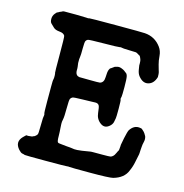

<svg xmlns="http://www.w3.org/2000/svg" viewBox="-92 -655 731 763"><g transform="rotate(15 273.5 -273.5)"><path d="M317 -399 331 -409Q332 -409 340 -411.5Q348 -414 357.5 -410.5Q367 -407 371.5 -403.5Q376 -400 377 -399Q384 -396 386.5 -385.5Q389 -375 389 -341Q389 -307 388 -302Q385 -291 387 -289.5Q389 -288 389 -252Q389 -216 388 -213Q387 -210 385.5 -199.5Q384 -189 376 -181Q356 -161 336 -176Q317 -190 314.5 -214.5Q312 -239 309 -244Q305 -252 293.5 -252Q282 -252 279.5 -251.5Q277 -251 241 -250.5Q205 -250 200 -247.5Q195 -245 192 -240Q189 -235 189 -200Q189 -165 186.5 -154Q184 -143 184.5 -135Q185 -127 185.5 -117Q186 -107 186.5 -102Q187 -97 187 -85.5Q187 -74 188 -68Q189 -62 191 -60Q193 -58 200 -57.5Q207 -57 213.5 -56Q220 -55 228 -54.5Q236 -54 241 -53.5Q246 -53 249.5 -52.5Q253 -52 260 -51Q269 -50 291 -53Q319 -57 322 -58Q325 -59 335.5 -59Q346 -59 373.5 -59Q401 -59 406.5 -60Q412 -61 417 -66Q421 -69 426 -80Q431 -91 432 -91.5Q433 -92 433.5 -99.5Q434 -107 434.5 -111Q435 -115 434.5 -115.5Q434 -116 440 -144.5Q446 -173 450 -180Q466 -204 489 -201Q498 -200 499 -198.5Q500 -197 504.5 -193.5Q509 -190 513 -184Q517 -178 519 -174Q523 -163 520 -151Q517 -139 516.5 -129Q516 -119 515.5 -116Q515 -113 515 -106Q515 -99 513 -91.5Q511 -84 507.5 -65Q504 -46 495 -26Q482 7 439 19Q424 23 344 23Q264 23 259 22Q254 21 250.5 22Q247 23 163 23Q79 23 76 22Q73 21 72 20.5Q71 20 65 19Q59 18 50 8Q26 -19 50 -44Q62 -57 64.5 -55.5Q67 -54 72 -55Q77 -56 81.5 -56Q86 -56 87.5 -57.5Q89 -59 91 -59Q93 -59 98 -63Q103 -67 105 -71Q107 -75 107 -99L108 -140V-138Q111 -154 109 -156Q107 -158 107 -207.5Q107 -257 107 -268Q107 -294 108 -297V-295Q110 -303 109.5 -313.5Q109 -324 108 -324.5Q107 -325 107 -393Q107 -471 105 -476Q100 -486 82.5 -487.5Q65 -489 57.5 -496.5Q50 -504 44 -509.5Q38 -515 38 -528Q38 -541 46 -550.5Q54 -560 54.5 -559Q55 -558 58.5 -560.5Q62 -563 67.5 -565Q73 -567 73.5 -568Q74 -569 80.5 -569.5Q87 -570 128 -569.5Q169 -569 170 -568.5Q171 -568 177 -568Q183 -568 183.5 -569Q184 -570 292.5 -570Q401 -570 412 -569Q454 -566 479 -532Q490 -517 491.5 -497Q493 -477 497 -463Q501 -449 502.5 -443.5Q504 -438 505.5 -433.5Q507 -429 507 -414Q499 -386 477 -380Q455 -374 436 -398Q429 -407 426.5 -421Q424 -435 423.5 -439.5Q423 -444 423.5 -444Q424 -444 423.5 -448.5Q423 -453 423 -457Q423 -461 419.5 -469Q416 -477 414 -478Q412 -479 412 -478.5Q412 -478 406.5 -482Q401 -486 396.5 -486.5Q392 -487 367 -487.5Q342 -488 338.5 -489.5Q335 -491 329.5 -489.5Q324 -488 264.5 -487.5Q205 -487 200 -485Q195 -483 192 -478Q189 -473 189 -446Q189 -419 188 -415Q187 -411 186.5 -401Q186 -391 186.5 -386Q187 -381 187.5 -378.5Q188 -376 188.5 -371Q189 -366 189 -364.5Q189 -363 189 -353Q190 -336 205 -333Q209 -333 247 -332.5Q285 -332 290 -333Q306 -337 306.5 -359.5Q307 -382 310.5 -390.5Q314 -399 317 -399Z"/></g></svg>

Font: TT2020 Style E
Style: Regular
Weight: 400
Version: Version 00.2